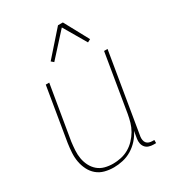

<svg xmlns="http://www.w3.org/2000/svg" viewBox="-182 -848 865 958"><g transform="rotate(-30 250.0 -369.0)"><path d="M191 8Q164 8 139 1.5Q114 -5 95 -21Q76 -37 64.5 -60Q53 -83 48.5 -108Q44 -133 45.5 -159.5Q47 -186 51 -213L102 -520H122L70 -210Q67 -186 65.5 -162Q64 -138 68 -115Q72 -92 82.5 -71.5Q93 -51 110 -36.5Q127 -22 149.5 -16Q172 -10 197 -10Q219 -10 242.5 -15Q266 -20 287 -32Q308 -44 325 -62Q342 -80 354 -100.5Q366 -121 372.5 -143.5Q379 -166 383 -189L438 -520H458L381 -58Q380 -49 381.5 -39.5Q383 -30 388.5 -23Q394 -16 403 -13Q412 -10 421 -10H433V8H418Q405 8 392.5 4Q380 0 372 -9.5Q364 -19 361.5 -32Q359 -45 361 -58L368 -100Q356 -75 337 -54Q318 -33 294 -18.5Q270 -4 243 2Q216 8 191 8ZM195 -596 181 -608 303 -746H331L407 -606L390 -597L314 -727Z"/></g></svg>

Font: Iosevka Curly Thin
Style: Italic
Weight: 100
Italic angle: -9°
Monospace: yes
Designer: Belleve Invis
Foundry: Belleve Invis
Version: Version 22.1.2; ttfautohint (v1.8.4)